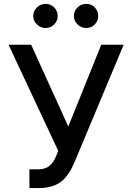

<svg xmlns="http://www.w3.org/2000/svg" viewBox="-20 -957 679 987"><path d="M131.3 9.8V-86.4H175.3Q212.9 -86.4 234.4 -104.7Q255.9 -123 269 -155.8L279.3 -181.6L23.9 -727.1H140.1L331.1 -306.6L500.5 -727.1H615.7L364.3 -126Q353 -100.6 343.8 -83.5Q334.5 -66.4 318.8 -47.4Q303.2 -28.3 285.4 -16.8Q267.6 -5.4 241 2.2Q214.4 9.8 181.2 9.8ZM213.9 -813Q189 -813 169.9 -831.3Q150.9 -849.6 150.9 -874.5Q150.9 -900.4 169.7 -918.7Q188.5 -937 213.9 -937Q240.7 -937 258.5 -918.9Q276.4 -900.9 276.4 -874.5Q276.4 -849.1 258.3 -831.1Q240.2 -813 213.9 -813ZM422.4 -813Q397.5 -813 378.7 -831.3Q359.9 -849.6 359.9 -874.5Q359.9 -900.4 378.4 -918.7Q397 -937 422.4 -937Q449.2 -937 467 -918.9Q484.9 -900.9 484.9 -874.5Q484.9 -849.1 466.8 -831.1Q448.7 -813 422.4 -813Z"/></svg>

Font: Karasuma Gothic
Style: Regular
Weight: 500
Designer: Rasmus Andersson / Ryoko Nishizuka
Foundry: Genbu
Version: Version 1.00